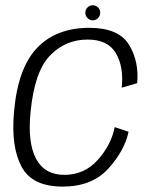

<svg xmlns="http://www.w3.org/2000/svg" viewBox="-20 -703 580 728"><path d="M217.5 4.5Q329 4.5 390.8 -63.8Q452.5 -132 467.5 -203.5L415 -221Q401.5 -153.5 350.8 -96.8Q300 -40 224 -40Q149 -40 116.5 -101.5Q84 -163 96 -279Q110.5 -430.5 169 -491.8Q227.5 -553 312.5 -553Q389 -553 419.5 -501Q450 -449 441.5 -370.5L500 -387.5Q508 -469.5 469 -533.5Q430 -597.5 318.5 -597.5Q193 -597.5 120 -520.8Q47 -444 33 -276.5Q21.5 -146 61.8 -70.8Q102 4.5 217.5 4.5ZM331.5 -626Q344 -626 352 -634.5Q360 -643 360 -655Q360 -666.5 351.8 -674.8Q343.5 -683 332 -683Q320 -683 311.8 -674.8Q303.5 -666.5 303.5 -655Q303.5 -643 311.8 -634.5Q320 -626 331.5 -626Z"/></svg>

Font: Anybody Thin Light
Style: Italic
Weight: 300
Italic angle: -10°
Version: Version 1.113;gftools[0.9.25]